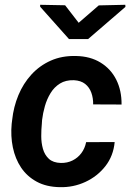

<svg xmlns="http://www.w3.org/2000/svg" viewBox="-20 -772 546 802"><path d="M233.9 -91.3Q261.2 -90.8 283.2 -101.8Q305.2 -112.8 319.8 -132.3Q334.5 -151.9 339.8 -178.2L459 -178.7Q453.6 -120.6 420.2 -77.9Q386.7 -35.2 336.4 -12Q286.1 11.2 230 9.8Q173.3 8.8 133.1 -13.2Q92.8 -35.2 68.1 -72Q43.5 -108.9 33.7 -156.2Q23.9 -203.6 28.8 -254.9L30.8 -271Q36.6 -325.7 56.9 -374.5Q77.1 -423.3 111.3 -460.7Q145.5 -498 192.1 -518.8Q238.8 -539.6 297.4 -538.1Q356.9 -537.1 399.9 -510.7Q442.9 -484.4 465.6 -439.2Q488.3 -394 487.8 -335.4L369.1 -335.9Q369.6 -361.8 361.6 -384.5Q353.5 -407.2 335.7 -421.4Q317.9 -435.5 288.6 -437Q254.4 -438 230.5 -423.1Q206.5 -408.2 191.2 -383.1Q175.8 -357.9 167.5 -328.6Q159.2 -299.3 155.8 -271L154.8 -255.4Q152.3 -231 152.3 -203.1Q152.3 -175.3 159.4 -150.1Q166.5 -125 184.1 -108.6Q201.7 -92.3 233.9 -91.3ZM252 -750 308.6 -676.8 392.6 -749.5 503.4 -752 503.9 -743.2 348.1 -608.9H268.1L147.9 -743.7L147.5 -752Z"/></svg>

Font: Roboto SemiBold
Style: Italic
Weight: 600
Designer: Christian Robertson
Foundry: Google
Version: Version 3.009; 2024